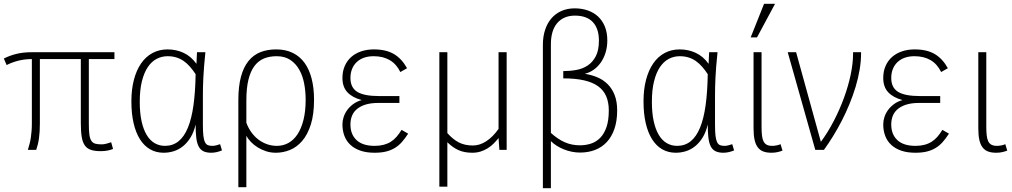

<svg xmlns="http://www.w3.org/2000/svg" viewBox="-25 -786 5309 1007"><path d="M567.9 -4.9Q558.1 -0.5 541.3 3.2Q524.4 6.8 503.9 6.8Q472.7 6.8 452.4 0.2Q432.1 -6.3 420.2 -22.9Q408.2 -39.6 403.6 -68.1Q398.9 -96.7 398.9 -140.1V-476.1H184.1V-137.2Q184.1 -115.2 182.9 -96.4Q181.6 -77.6 179.4 -61Q177.2 -44.4 173.6 -29.5Q169.9 -14.6 165 0H121.1Q126 -16.1 130.1 -31.7Q134.3 -47.4 136.7 -64.2Q139.2 -81.1 140.6 -99.4Q142.1 -117.7 142.1 -139.2V-476.1Q103.5 -476.1 69.8 -467.3Q36.1 -458.5 9.8 -444.8L-4.9 -479Q24.4 -494.1 60.3 -503.2Q96.2 -512.2 143.1 -512.2H575.2V-476.1H440.9V-138.2Q440.9 -102.5 443.6 -81.1Q446.3 -59.6 453.9 -47.9Q461.4 -36.1 474.4 -32.5Q487.3 -28.8 507.8 -28.8Q520 -28.8 533.7 -32.5Q547.4 -36.1 558.1 -40Z M1139.2 2.9Q1126.5 8.3 1111.8 11.7Q1097.2 15.1 1083 15.1Q1057.1 15.1 1041 6.8Q1024.9 -1.5 1016.1 -19.5Q1007.3 -37.6 1004.2 -65.4Q1001 -93.3 1001 -132.8Q991.7 -93.3 974.6 -65.4Q957.5 -37.6 935.3 -19.5Q913.1 -1.5 887 6.8Q860.8 15.1 833 15.1Q793.9 15.1 762.7 -2.7Q731.4 -20.5 709.5 -54.9Q687.5 -89.4 675.8 -139.6Q664.1 -189.9 664.1 -254.9Q664.1 -316.9 677.2 -367.2Q690.4 -417.5 714.8 -453.1Q739.3 -488.8 774.7 -507.8Q810.1 -526.9 854 -526.9Q876 -526.9 897 -522.5Q918 -518.1 937.5 -509Q957 -500 974.1 -485.6Q991.2 -471.2 1005.4 -451.2Q1006.3 -467.8 1006.8 -483.9Q1007.3 -500 1008.3 -512.2H1052.2Q1047.9 -470.7 1045.4 -438.7Q1043 -406.7 1041.5 -379.6Q1040 -352.5 1039.6 -328.9Q1039.1 -305.2 1039.1 -280.8V-132.8Q1039.1 -97.2 1041.5 -75.2Q1043.9 -53.2 1049.6 -41.3Q1055.2 -29.3 1064.5 -25.1Q1073.7 -21 1087.4 -21Q1097.7 -21 1108.2 -23.4Q1118.7 -25.9 1129.4 -29.8ZM840.3 -21Q881.3 -21 911.1 -44.9Q940.9 -68.8 960.4 -116.2Q980 -163.6 989.7 -233.9Q999.5 -304.2 1001 -397Q986.8 -418.5 971.7 -435.8Q956.5 -453.1 939 -465.6Q921.4 -478 900.4 -484.6Q879.4 -491.2 854 -491.2Q823.2 -491.2 796.6 -477.3Q770 -463.4 750.2 -434.1Q730.5 -404.8 719.2 -359.6Q708 -314.5 708 -252Q708 -193.4 717.5 -150.1Q727.1 -106.9 744.4 -78.1Q761.7 -49.3 786.1 -35.2Q810.5 -21 840.3 -21Z M1225.1 195.8V-261.2Q1225.1 -333 1238.8 -383.5Q1252.4 -434.1 1278.3 -466.1Q1304.2 -498 1340.8 -512.5Q1377.4 -526.9 1423.8 -526.9Q1473.6 -526.9 1510.7 -508.5Q1547.9 -490.2 1572.5 -456.1Q1597.2 -421.9 1609.6 -373Q1622.1 -324.2 1622.1 -263.2Q1622.1 -185.5 1605 -132.3Q1587.9 -79.1 1559.6 -46.4Q1531.2 -13.7 1495.4 0.7Q1459.5 15.1 1421.9 15.1Q1395.5 15.1 1371.6 7.6Q1347.7 0 1327.4 -12.5Q1307.1 -24.9 1291.5 -41Q1275.9 -57.1 1267.1 -74.2V195.8ZM1267.1 -142.1Q1277.3 -114.7 1293.2 -92.5Q1309.1 -70.3 1329.8 -54.4Q1350.6 -38.6 1375.2 -29.8Q1399.9 -21 1427.2 -21Q1460 -21 1487.5 -36.1Q1515.1 -51.3 1535.2 -81.5Q1555.2 -111.8 1566.7 -157.2Q1578.1 -202.6 1578.1 -263.2Q1578.1 -306.6 1570.3 -347.7Q1562.5 -388.7 1544.4 -420.7Q1526.4 -452.6 1497.3 -471.9Q1468.3 -491.2 1425.8 -491.2Q1388.2 -491.2 1358.9 -479Q1329.6 -466.8 1309.1 -439.2Q1288.6 -411.6 1277.8 -367.4Q1267.1 -323.2 1267.1 -258.8Z M2115.7 -85Q2099.6 -60.1 2083 -41.3Q2066.4 -22.5 2045.9 -10Q2025.4 2.4 1999.8 8.8Q1974.1 15.1 1939.9 15.1Q1897.5 15.1 1866 4.4Q1834.5 -6.3 1813.2 -25.9Q1792 -45.4 1781.5 -73Q1771 -100.6 1771 -133.8Q1771 -152.3 1777.1 -171.6Q1783.2 -190.9 1795.9 -208.5Q1808.6 -226.1 1827.4 -240Q1846.2 -253.9 1872.1 -261.2Q1823.7 -273.9 1797.4 -301.8Q1771 -329.6 1771 -377Q1771 -412.1 1783.2 -439.9Q1795.4 -467.8 1817.1 -487.1Q1838.9 -506.3 1869.1 -516.6Q1899.4 -526.9 1936 -526.9Q1999.5 -526.9 2040.8 -502.7Q2082 -478.5 2109.9 -428.2L2074.7 -408.2Q2054.2 -450.2 2019 -470.7Q1983.9 -491.2 1935.1 -491.2Q1906.2 -491.2 1883.8 -483.2Q1861.3 -475.1 1845.5 -460Q1829.6 -444.8 1821.3 -423.8Q1813 -402.8 1813 -377Q1813 -326.2 1848.9 -304.2Q1884.8 -282.2 1962.9 -282.2H2069.8V-246.1H1958Q1890.1 -246.1 1851.6 -217.5Q1813 -189 1813 -132.8Q1813 -81.1 1845.2 -51Q1877.4 -21 1939.9 -21Q1965.8 -21 1986.6 -26.4Q2007.3 -31.7 2024.2 -42.2Q2041 -52.7 2054.9 -68.6Q2068.8 -84.5 2081.1 -105Z M2632.3 0H2594.2L2589.8 -62Q2577.6 -46.4 2563.5 -32.5Q2549.3 -18.6 2532.5 -8.1Q2515.6 2.4 2495.6 8.8Q2475.6 15.1 2452.1 15.1Q2410.6 15.1 2379.9 1.5Q2349.1 -12.2 2321.3 -40V192.9H2279.3V-512.2H2321.3V-87.9Q2349.6 -55.7 2380.9 -39.3Q2412.1 -22.9 2455.1 -22.9Q2491.7 -22.9 2526.1 -45.7Q2560.5 -68.4 2589.8 -109.9V-512.2H2632.3Z M3211.9 -207Q3211.9 -152.3 3197.8 -110.8Q3183.6 -69.3 3158 -41.5Q3132.3 -13.7 3096.4 0.2Q3060.5 14.2 3017.1 14.2Q2995.6 14.2 2973.9 9.8Q2952.1 5.4 2932.1 -2.7Q2912.1 -10.7 2894.8 -21.7Q2877.4 -32.7 2864.3 -45.9V201.2H2822.3V-550.8Q2822.3 -594.2 2834 -629.6Q2845.7 -665 2867.2 -689.9Q2888.7 -714.8 2919.7 -728.5Q2950.7 -742.2 2989.3 -742.2Q3026.4 -742.2 3057.9 -731.2Q3089.4 -720.2 3112.1 -699Q3134.8 -677.7 3147.5 -646.5Q3160.2 -615.2 3160.2 -574.2Q3160.2 -539.1 3150.9 -509.5Q3141.6 -480 3125.5 -457.3Q3109.4 -434.6 3087.9 -419.7Q3066.4 -404.8 3042 -398.9Q3077.1 -393.6 3107.9 -380.6Q3138.7 -367.7 3161.9 -344.7Q3185.1 -321.8 3198.5 -287.8Q3211.9 -253.9 3211.9 -207ZM2864.3 -88.9Q2900.9 -55.7 2937.3 -39.8Q2973.6 -23.9 3017.1 -23.9Q3046.9 -23.9 3074.2 -32.7Q3101.6 -41.5 3122.6 -62.7Q3143.6 -84 3155.8 -119.1Q3168 -154.3 3168 -207Q3168 -249.5 3154.3 -281.2Q3140.6 -313 3111.8 -333.7Q3083 -354.5 3037.8 -364.7Q2992.7 -375 2929.2 -375V-413.1Q2964.4 -413.1 2998 -419.2Q3031.7 -425.3 3057.9 -442.9Q3084 -460.4 3100.1 -491.7Q3116.2 -522.9 3116.2 -573.2Q3116.2 -635.7 3084.5 -669.9Q3052.7 -704.1 2990.2 -704.1Q2959.5 -704.1 2936 -693.6Q2912.6 -683.1 2896.5 -663.8Q2880.4 -644.5 2872.3 -616.7Q2864.3 -588.9 2864.3 -554.2Z M3825.2 2.9Q3812.5 8.3 3797.9 11.7Q3783.2 15.1 3769 15.1Q3743.2 15.1 3727.1 6.8Q3710.9 -1.5 3702.1 -19.5Q3693.4 -37.6 3690.2 -65.4Q3687 -93.3 3687 -132.8Q3677.7 -93.3 3660.6 -65.4Q3643.6 -37.6 3621.3 -19.5Q3599.1 -1.5 3573 6.8Q3546.9 15.1 3519 15.1Q3480 15.1 3448.7 -2.7Q3417.5 -20.5 3395.5 -54.9Q3373.5 -89.4 3361.8 -139.6Q3350.1 -189.9 3350.1 -254.9Q3350.1 -316.9 3363.3 -367.2Q3376.5 -417.5 3400.9 -453.1Q3425.3 -488.8 3460.7 -507.8Q3496.1 -526.9 3540 -526.9Q3562 -526.9 3583 -522.5Q3604 -518.1 3623.5 -509Q3643.1 -500 3660.2 -485.6Q3677.2 -471.2 3691.4 -451.2Q3692.4 -467.8 3692.9 -483.9Q3693.4 -500 3694.3 -512.2H3738.3Q3733.9 -470.7 3731.4 -438.7Q3729 -406.7 3727.5 -379.6Q3726.1 -352.5 3725.6 -328.9Q3725.1 -305.2 3725.1 -280.8V-132.8Q3725.1 -97.2 3727.5 -75.2Q3730 -53.2 3735.6 -41.3Q3741.2 -29.3 3750.5 -25.1Q3759.8 -21 3773.4 -21Q3783.7 -21 3794.2 -23.4Q3804.7 -25.9 3815.4 -29.8ZM3526.4 -21Q3567.4 -21 3597.2 -44.9Q3627 -68.8 3646.5 -116.2Q3666 -163.6 3675.8 -233.9Q3685.5 -304.2 3687 -397Q3672.9 -418.5 3657.7 -435.8Q3642.6 -453.1 3625 -465.6Q3607.4 -478 3586.4 -484.6Q3565.4 -491.2 3540 -491.2Q3509.3 -491.2 3482.7 -477.3Q3456.1 -463.4 3436.3 -434.1Q3416.5 -404.8 3405.3 -359.6Q3394 -314.5 3394 -252Q3394 -193.4 3403.6 -150.1Q3413.1 -106.9 3430.4 -78.1Q3447.8 -49.3 3472.2 -35.2Q3496.6 -21 3526.4 -21Z M4079.1 3.9Q4069.3 7.8 4054.4 11.5Q4039.6 15.1 4021 15.1Q3996.1 15.1 3978.5 8.5Q3960.9 2 3949.5 -13.2Q3938 -28.3 3932.6 -52.7Q3927.2 -77.1 3927.2 -112.8V-512.2H3969.2V-122.1Q3969.2 -96.2 3971.2 -77.1Q3973.1 -58.1 3979 -45.7Q3984.9 -33.2 3995.8 -27.1Q4006.8 -21 4024.9 -21Q4036.1 -21 4048.3 -23.4Q4060.5 -25.9 4068.8 -29.8ZM3945.3 -589.8H3912.1L3982.4 -766.1H4040Z M4150.4 -512.2 4280.3 -42Q4317.4 -92.3 4348.4 -152.3Q4379.4 -212.4 4401.9 -273.9Q4424.3 -335.4 4436.8 -395Q4449.2 -454.6 4449.2 -504.9V-512.2H4491.2V-507.8Q4491.2 -465.3 4483.6 -420.4Q4476.1 -375.5 4462.4 -330.3Q4448.7 -285.2 4430.4 -240.5Q4412.1 -195.8 4390.4 -153.6Q4368.7 -111.3 4344.7 -72.5Q4320.8 -33.7 4296.4 0H4251L4106.4 -512.2Z M4952.1 -85Q4936 -60.1 4919.4 -41.3Q4902.8 -22.5 4882.3 -10Q4861.8 2.4 4836.2 8.8Q4810.5 15.1 4776.4 15.1Q4733.9 15.1 4702.4 4.4Q4670.9 -6.3 4649.7 -25.9Q4628.4 -45.4 4617.9 -73Q4607.4 -100.6 4607.4 -133.8Q4607.4 -152.3 4613.5 -171.6Q4619.6 -190.9 4632.3 -208.5Q4645 -226.1 4663.8 -240Q4682.6 -253.9 4708.5 -261.2Q4660.2 -273.9 4633.8 -301.8Q4607.4 -329.6 4607.4 -377Q4607.4 -412.1 4619.6 -439.9Q4631.8 -467.8 4653.6 -487.1Q4675.3 -506.3 4705.6 -516.6Q4735.8 -526.9 4772.5 -526.9Q4835.9 -526.9 4877.2 -502.7Q4918.5 -478.5 4946.3 -428.2L4911.1 -408.2Q4890.6 -450.2 4855.5 -470.7Q4820.3 -491.2 4771.5 -491.2Q4742.7 -491.2 4720.2 -483.2Q4697.8 -475.1 4681.9 -460Q4666 -444.8 4657.7 -423.8Q4649.4 -402.8 4649.4 -377Q4649.4 -326.2 4685.3 -304.2Q4721.2 -282.2 4799.3 -282.2H4906.2V-246.1H4794.4Q4726.6 -246.1 4688 -217.5Q4649.4 -189 4649.4 -132.8Q4649.4 -81.1 4681.6 -51Q4713.9 -21 4776.4 -21Q4802.2 -21 4823 -26.4Q4843.8 -31.7 4860.6 -42.2Q4877.4 -52.7 4891.4 -68.6Q4905.3 -84.5 4917.5 -105Z M5257.8 3.9Q5248 7.8 5233.2 11.5Q5218.3 15.1 5199.7 15.1Q5174.8 15.1 5157.2 8.5Q5139.6 2 5128.2 -13.2Q5116.7 -28.3 5111.3 -52.7Q5106 -77.1 5106 -112.8V-512.2H5147.9V-122.1Q5147.9 -96.2 5149.9 -77.1Q5151.9 -58.1 5157.7 -45.7Q5163.6 -33.2 5174.6 -27.1Q5185.5 -21 5203.6 -21Q5214.8 -21 5227.1 -23.4Q5239.3 -25.9 5247.6 -29.8Z"/></svg>

Font: Clear Sans Thin
Style: Regular
Weight: 250
Foundry: Intel Corporation
Version: Version 1.00